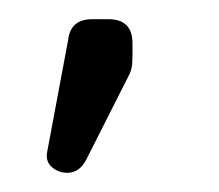

<svg xmlns="http://www.w3.org/2000/svg" viewBox="-20 -88 228 200"><path d="M50 92Q41 92 34.2 86.2Q27.5 80.5 29 71L51 -46.5Q53.5 -68 76 -68H93Q118 -68 118 -43V-32Q118 -22 117.2 -18Q116.5 -14 115 -11L70 78Q63 92 50 92Z"/></svg>

Font: Jura Light Light
Style: Regular
Weight: 300
Version: Version 5.106